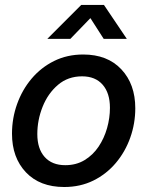

<svg xmlns="http://www.w3.org/2000/svg" viewBox="-20 -749 599 781"><path d="M241.2 11.7Q142.1 11.7 85.4 -48.1Q28.8 -107.9 28.8 -205.1Q28.8 -268.1 49.6 -325.9Q70.3 -383.8 108.6 -429.2Q147 -474.6 200.2 -501Q253.4 -527.3 318.4 -527.3Q417 -527.3 473.6 -467Q530.3 -406.7 530.3 -308.6Q530.3 -246.6 509.8 -189Q489.3 -131.3 451.2 -86.2Q413.1 -41 359.9 -14.6Q306.6 11.7 241.2 11.7ZM245.6 -77.1Q290 -77.1 324 -97.7Q357.9 -118.2 380.9 -152.3Q403.8 -186.5 415.5 -227.8Q427.2 -269 427.2 -310.5Q427.2 -370.6 397.5 -404.5Q367.7 -438.5 314 -438.5Q256.3 -438.5 215.6 -403.6Q174.8 -368.7 153.3 -314.7Q131.8 -260.7 131.8 -203.6Q131.8 -144 161.6 -110.6Q191.4 -77.1 245.6 -77.1ZM266.1 -590.8H172.9V-591.3L310.5 -729H402.8L495.6 -591.3V-590.8H401.9L347.7 -675.3Z"/></svg>

Font: Inter Display Medium
Style: Italic
Weight: 500
Italic angle: -9.39999°
Designer: Rasmus Andersson
Foundry: rsms
Version: Version 4.000;git-a52131595